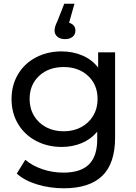

<svg xmlns="http://www.w3.org/2000/svg" viewBox="-20 -811 730 1031"><path d="M598 -530V-72Q598 67 529 133.5Q460 200 323 200Q248 200 180 179.5Q112 159 70 121L116 47Q153 79 207.5 97.5Q262 116 320 116Q413 116 457.5 72Q502 28 502 -62V-104Q468 -63 418.5 -42.5Q369 -22 311 -22Q235 -22 173.5 -54.5Q112 -87 77 -145.5Q42 -204 42 -279Q42 -354 77 -412.5Q112 -471 173.5 -503Q235 -535 311 -535Q371 -535 422.5 -513Q474 -491 507 -448V-530ZM504 -279Q504 -356 453 -403.5Q402 -451 322 -451Q241 -451 190 -403.5Q139 -356 139 -279Q139 -229 162.5 -189.5Q186 -150 227.5 -128Q269 -106 322 -106Q374 -106 415.5 -128Q457 -150 480.5 -189.5Q504 -229 504 -279ZM385 -647Q385 -626 370 -613.5Q355 -601 329 -601Q303 -601 288 -614Q273 -627 273 -647Q273 -667 288 -697L325 -791H380L351 -689Q367 -684 376 -673.5Q385 -663 385 -647Z"/></svg>

Font: Idrija
Style: Regular
Weight: 500
Designer: Julieta Ulanovsky
Foundry: Julieta Ulanovsky
Version: Version 7.200